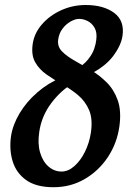

<svg xmlns="http://www.w3.org/2000/svg" viewBox="-20 -744 533 783"><path d="M302.7 -667Q287.1 -667 268.3 -656.5Q249.5 -646 235.1 -627.2Q220.7 -608.4 217.3 -582.5Q213.4 -554.7 232.4 -534.9Q251.5 -515.1 283.2 -497.3Q314.9 -479.5 350.1 -458.5Q385.3 -437.5 415 -408Q444.8 -378.4 460.2 -335Q475.6 -291.5 466.8 -228Q457 -159.2 419.7 -103Q382.3 -46.9 325.2 -13.7Q268.1 19.5 198.2 19.5Q128.4 19.5 87.6 -9Q46.9 -37.6 32 -85Q17.1 -132.3 24.9 -188.5Q32.2 -235.4 59.8 -281.7Q87.4 -328.1 131.6 -366.7Q175.8 -405.3 232.9 -429.2L280.8 -405.8Q230 -377.4 189.7 -324.2Q149.4 -271 140.1 -206.1Q132.8 -157.7 143.8 -121.1Q154.8 -84.5 178.2 -64.5Q201.7 -44.4 231 -44.4Q258.3 -44.4 283.4 -66.7Q308.6 -88.9 326.4 -125Q344.2 -161.1 350.6 -202.6Q358.9 -258.8 343.3 -295.2Q327.6 -331.5 298.3 -356Q269 -380.4 234.6 -399.7Q200.2 -418.9 170.2 -439.9Q140.1 -460.9 123.5 -490.2Q106.9 -519.5 113.3 -564.5Q119.6 -608.4 150.9 -644.5Q182.1 -680.7 229.2 -702.1Q276.4 -723.6 329.6 -723.6Q401.9 -723.6 445.3 -691.7Q488.8 -659.7 479.5 -597.2Q473.6 -558.1 440.7 -514.4Q407.7 -470.7 340.3 -438L284.2 -457Q320.8 -478.5 339.1 -501.5Q357.4 -524.4 364.3 -545.4Q371.1 -566.4 372.6 -581.1Q376.5 -611.3 366 -630.1Q355.5 -648.9 337.9 -658Q320.3 -667 302.7 -667Z"/></svg>

Font: Gentium Plus
Style: Bold Italic
Weight: 700
Italic angle: -8°
Designer: Victor Gaultney, Annie Olsen, Iska Routamaa, Becca Hirsbrunner
Foundry: SIL International
Version: Version 6.101